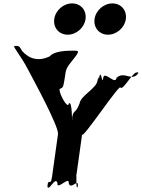

<svg xmlns="http://www.w3.org/2000/svg" viewBox="-20 -1123 837 1129"><path d="M404 -1103C353 -1103 306 -1062 299 -1011C292 -960 327 -919 378 -919C429 -919 476 -960 483 -1011C490 -1062 455 -1103 404 -1103ZM641 -1103C590 -1103 543 -1062 536 -1011C529 -960 564 -919 615 -919C666 -919 713 -960 720 -1011C727 -1062 692 -1103 641 -1103ZM147 -710C176 -654 327 -379 321 -334L286 -84C277 -21 266 -84 258 -28C252 17 266 -72 260 -27C265 9 306 -91 318 -46C312 -1 390 -91 384 -46C396 -1 445 -82 437 -27C431 18 444 -73 438 -28C424 7 432 -111 428 -84L463 -334C457 -289 695 -651 689 -606C711 -596 771 -724 795 -693C789 -648 801 -741 795 -696C759 -636 712 -710 665 -665C659 -620 593 -710 587 -665C581 -619 574 -715 566 -674C560 -629 568 -717 562 -672C557 -623 564 -699 553 -648C547 -603 454 -560 448 -515C420 -443 412 -488 402 -419C396 -374 411 -464 405 -419C402 -398 406 -533 385 -515C379 -470 312 -602 335 -602C355 -608 353 -623 362 -672C368 -717 368 -721 413 -777C455 -829 440 -825 406 -825C378 -825 298 -824 273 -792C207 -760 152 -776 110 -823C93 -855 91 -853 63 -853C61 -839 100 -800 147 -710Z"/></svg>

Font: Hussar Przerywany
Style: Obl
Weight: 400
Foundry: Cannot Into Space Fonts
Version: Version 0.982